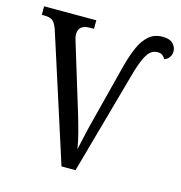

<svg xmlns="http://www.w3.org/2000/svg" viewBox="-107 -816 863 913"><g transform="rotate(15 325.0 -360.0)"><path d="M78 -619Q67 -651 53.5 -661.5Q40 -672 12 -672H0V-714H257V-672H238Q181 -672 181 -626Q181 -618 183 -608.5Q185 -599 189 -587L288 -263Q302 -216 312.5 -176Q323 -136 329 -99Q338 -139 347 -179.5Q356 -220 367 -261L438 -538Q452 -591 470 -632Q488 -673 515 -696.5Q542 -720 583 -720Q618 -720 634 -703.5Q650 -687 650 -666Q650 -649 641 -636.5Q632 -624 617 -619Q611 -630 602 -636.5Q593 -643 579 -643Q550 -643 531 -616.5Q512 -590 493 -527L346 0H277Z"/></g></svg>

Font: Noto Serif SemiCondensed
Style: Regular
Weight: 400
Width: 4
Designer: Monotype Design Team
Foundry: Monotype Imaging Inc.
Version: Version 2.013